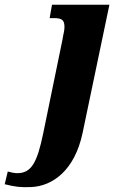

<svg xmlns="http://www.w3.org/2000/svg" viewBox="-147 -556 499 816"><path d="M-14 239C75 235 170 170 204 9L318 -536H74L64 -479H83C117 -479 127 -470 127 -441C127 -423 121 -407 119 -390L37 9C11 136 -14 180 -74 180C-85 180 -105 176 -114 173L-127 227C-82 238 -60 241 -14 239Z"/></svg>

Font: Noto Serif SemiCondensed Extra
Style: Italic
Weight: 800
Width: 4
Italic angle: -12°
Designer: Monotype Design Team
Foundry: Monotype Imaging Inc.
Version: Version 1.901